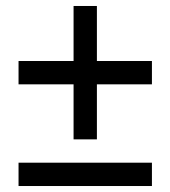

<svg xmlns="http://www.w3.org/2000/svg" viewBox="-20 -603 570 642"><path d="M42 -399H488V-321H42ZM304 -583V-137H226V-583ZM42 -59H488V19H42Z"/></svg>

Font: Lora
Style: Weight 700
Weight: 700
Designer: Olga Karpushina, Alexei Vanyashin (Cyrillic)
Foundry: Cyreal
Version: Version 3.001